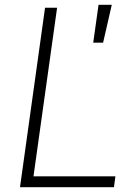

<svg xmlns="http://www.w3.org/2000/svg" viewBox="-20 -777 574 797"><path d="M63 0H453L459 -45H119L217 -745H167ZM367 -600H408L444 -757H389Z"/></svg>

Font: Mluvka ExtraLight
Style: Italic
Weight: 200
Italic angle: -8°
Designer: Modified by Jiří Krblich, Original typeface by Gumpita Rahayu
Foundry: Gumpita Rahayu & Jiří Krblich
Version: Version 2.000;Glyphs 3.1.1 (3134)